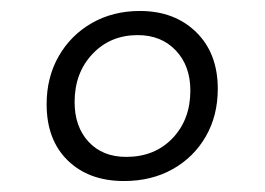

<svg xmlns="http://www.w3.org/2000/svg" viewBox="-20 -739 483 350"><path d="M206 -409Q142 -409 103.5 -446.5Q65 -484 65 -549Q65 -598 87 -636.5Q109 -675 147.5 -697Q186 -719 235 -719Q298 -719 337.5 -680.5Q377 -642 377 -577Q377 -528 355 -490Q333 -452 294.5 -430.5Q256 -409 206 -409ZM210 -453Q262 -453 294.5 -487Q327 -521 327 -574Q327 -619 300.5 -647Q274 -675 231 -675Q181 -675 148.5 -640.5Q116 -606 116 -553Q116 -508 141.5 -480.5Q167 -453 210 -453Z"/></svg>

Font: Petrona Light
Style: Regular
Weight: 300
Designer: Ringo R. Seeber
Foundry: Ringo R. Seeber
Version: Version 2.001; ttfautohint (v1.8.3)